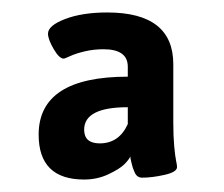

<svg xmlns="http://www.w3.org/2000/svg" viewBox="-20 -728 359 308"><path d="M185 -529V-556Q115 -556 115 -520Q115 -498 140 -498Q171 -498 185 -529ZM264 -460Q264 -452 244 -447.5Q224 -443 208 -443Q204 -443 201 -445Q198 -447 196 -451.5Q194 -456 193 -459Q192 -462 190.5 -468.5Q189 -475 189 -477Q187 -472 179.5 -464.5Q172 -457 154 -448.5Q136 -440 115 -440Q42 -440 42 -512Q42 -605 185 -605V-621Q185 -649 146 -649Q130 -649 115.5 -645.5Q101 -642 92.5 -638Q84 -634 82 -634Q75 -634 66 -649.5Q57 -665 57 -674Q57 -687 84.5 -697.5Q112 -708 152 -708Q258 -708 258 -625V-531Q258 -509 259.5 -493Q261 -477 262.5 -470Q264 -463 264 -460Z"/></svg>

Font: mmAsap
Style: Bold
Weight: 700
Designer: Pablo Cosgaya
Foundry: Omnibus-Type
Version: Version 1.001